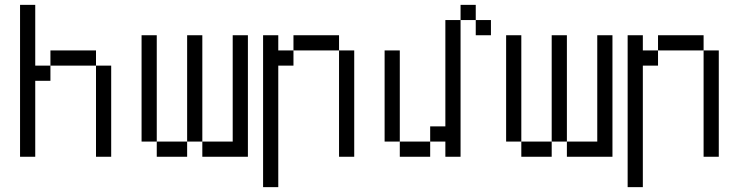

<svg xmlns="http://www.w3.org/2000/svg" viewBox="-20 -645 3040 790"><path d="M125 -375H187.5V-312.5H125V0H62.5V-625H125ZM187.5 -437.5H375V-375H187.5ZM375 -375H437.5V0H375Z M625 -62.5H562.5V-500H625ZM625 -62.5H750V0H625ZM750 -500H812.5V-62.5H750ZM812.5 -62.5H937.5V-500H1000V0H812.5Z M1125 -437.5H1187.5V-375H1125V125H1062.5V-500H1125ZM1187.5 -500H1375V-437.5H1187.5ZM1375 -437.5H1437.5V0H1375Z M1937.5 -562.5H1875V-625H1937.5ZM1562.5 -437.5H1625V-62.5H1562.5ZM1625 -62.5H1750V0H1625ZM1750 -125H1812.5V-562.5H1875V0H1812.5V-62.5H1750ZM1937.5 -562.5H2000V-500H1937.5Z M2125 -62.5H2062.5V-500H2125ZM2125 -62.5H2250V0H2125ZM2250 -500H2312.5V-62.5H2250ZM2312.5 -62.5H2437.5V-500H2500V0H2312.5Z M2625 -437.5H2687.5V-375H2625V125H2562.5V-500H2625ZM2687.5 -500H2875V-437.5H2687.5ZM2875 -437.5H2937.5V0H2875Z"/></svg>

Font: 寒蝉点阵体 16px
Style: Regular
Weight: 400
Designer: Designed by Warren2060
Foundry: ChillType
Version: Version 1.000